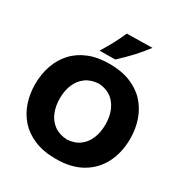

<svg xmlns="http://www.w3.org/2000/svg" viewBox="-244 -1282 1410 1480"><g transform="rotate(30 461.0 -542.0)"><path d="M465.3 15.6Q353.5 15.6 272.9 -18.3Q192.4 -52.2 140.6 -110.8Q88.9 -169.4 64 -245.1Q39.1 -320.8 39.1 -404.3Q39.1 -492.7 65.2 -569.3Q91.3 -646 143.6 -703.9Q195.8 -761.7 274.9 -794.2Q354 -826.7 460 -826.7Q567.9 -826.7 647.7 -793.9Q727.5 -761.2 780 -703.4Q832.5 -645.5 858.6 -568.8Q884.8 -492.2 884.8 -404.8Q884.8 -284.2 836.9 -189Q789.1 -93.8 695.6 -39.1Q602.1 15.6 465.3 15.6ZM462.9 -156.7Q531.7 -160.6 576.4 -194.6Q621.1 -228.5 642.8 -283.2Q664.6 -337.9 664.6 -404.8Q664.6 -510.7 612.5 -579.1Q560.5 -647.5 462.9 -653.3Q395.5 -649.4 350.1 -616.2Q304.7 -583 281.7 -528.3Q258.8 -473.6 258.8 -404.8Q258.8 -337.4 281 -282.7Q303.2 -228 348.4 -194.3Q393.6 -160.6 462.9 -156.7ZM340.3 -876Q408.2 -984.4 456.5 -1094.7L682.6 -1098.6Q640.6 -1041.5 588.6 -985.8Q536.6 -930.2 479.5 -877.4Z"/></g></svg>

Font: Pinar ExtraBold
Style: Regular
Weight: 800
Designer: Amin Abedi
Version: Version 3.000